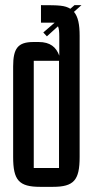

<svg xmlns="http://www.w3.org/2000/svg" viewBox="-20 -720 370 745"><path d="M289 -581C289 -625 283 -655 267 -674L296 -700H269L253 -686C231 -699 211 -700 139 -700V-632H192L148 -594L162 -579L205 -618C209 -609 210 -596 210 -578V-504C198 -537 175 -557 130 -557H110C49 -557 31 -532 31 -462V-111C31 -21 53 5 136 5H185C267 5 289 -21 289 -111ZM111 -484H209V-68H111Z"/></svg>

Font: Queering
Style: Regular
Weight: 400
Designer: Adam Naccarato
Foundry: adamnac
Version: Version 2.000;hotconv 1.0.109;makeotfexe 2.5.65596